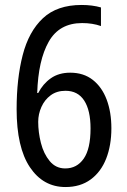

<svg xmlns="http://www.w3.org/2000/svg" viewBox="-20 -744 512 774"><path d="M47 -304Q47 -427 71.5 -522Q96 -617 153 -670.5Q210 -724 309 -724Q352 -724 387 -714V-639Q353 -651 311 -651Q219 -651 176.5 -576Q134 -501 130 -369H134Q153 -406 185 -428.5Q217 -451 263 -451Q317 -451 354 -422Q391 -393 410 -342.5Q429 -292 429 -227Q429 -158 408 -104.5Q387 -51 345.5 -20.5Q304 10 244 10Q154 10 100.5 -70Q47 -150 47 -304ZM243 -65Q290 -65 317.5 -104.5Q345 -144 345 -226Q345 -299 319.5 -338.5Q294 -378 244 -378Q209 -378 184.5 -360Q160 -342 147 -313Q134 -284 134 -253Q134 -211 145 -167.5Q156 -124 180.5 -94.5Q205 -65 243 -65Z"/></svg>

Font: Noto Sans Lao Condensed
Style: Regular
Weight: 400
Width: 3
Designer: Monotype Design Team
Foundry: Monotype Imaging Inc.
Version: Version 2.003; ttfautohint (v1.8.4.7-5d5b)